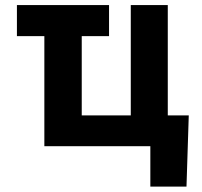

<svg xmlns="http://www.w3.org/2000/svg" viewBox="-20 -565 779 742"><path d="M45.4 -545.4H401.4V-425.3H45.4ZM517.6 -119.1H709.5L700.7 156.2H561V0H517.6ZM485.4 -545.4H628.4V0H151.4V-545.4H295.9V-119.1H485.4Z"/></svg>

Font: My Font
Style: Bold
Weight: 500
Designer: Rasmus Andersson
Foundry: rsms
Version: Version 0.001